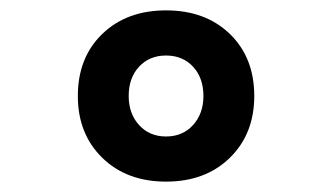

<svg xmlns="http://www.w3.org/2000/svg" viewBox="-20 -760 640 370"><path d="M300 -410Q224 -410 177 -456Q130 -502 130 -575Q130 -649 177 -694.5Q224 -740 300 -740Q376 -740 423 -694.5Q470 -649 470 -575Q470 -502 423 -456Q376 -410 300 -410ZM300 -497Q332 -497 352 -519Q372 -541 372 -575Q372 -610 352 -631.5Q332 -653 300 -653Q268 -653 248 -631.5Q228 -610 228 -575Q228 -541 248 -519Q268 -497 300 -497Z"/></svg>

Font: JetBrains Mono NL ExtraBold
Style: Regular
Weight: 800
Designer: Philipp Nurullin, Konstantin Bulenkov
Foundry: JetBrains
Version: Version 2.304; ttfautohint (v1.8.4.7-5d5b)